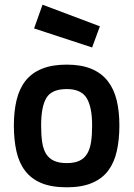

<svg xmlns="http://www.w3.org/2000/svg" viewBox="-20 -786 569 817"><path d="M264 -511Q326 -511 369 -493Q412 -475 438.5 -441Q465 -407 476.5 -359.5Q488 -312 488 -252Q488 -192 477 -143Q466 -94 440.5 -60Q415 -26 371.5 -7.5Q328 11 264 11Q199 11 156 -7Q113 -25 87 -59Q61 -93 50 -142Q39 -191 39 -252Q39 -312 50.5 -360Q62 -408 88 -441.5Q114 -475 157.5 -493Q201 -511 264 -511ZM264 -92Q297 -92 318 -102Q339 -112 351 -132Q363 -152 367.5 -182Q372 -212 372 -252Q372 -331 348.5 -369Q325 -407 264 -407Q200 -407 177.5 -369.5Q155 -332 155 -252Q155 -211 159.5 -181Q164 -151 176 -131.5Q188 -112 209.5 -102Q231 -92 264 -92ZM405 -674 372 -584 125 -665 161 -766Z"/></svg>

Font: Panefresco 800wt
Style: Regular
Weight: 800
Designer: Campivisivi
Foundry: Campivisivi & Chank Co
Version: Version 1.001